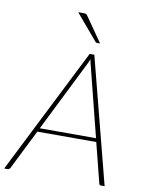

<svg xmlns="http://www.w3.org/2000/svg" viewBox="-117 -988 812 1057"><g transform="rotate(10 289.0 -459.0)"><path d="M450 -252 351 -644.5Q349.5 -651.5 347.8 -658.8Q346 -666 344.5 -674Q341 -666 337.8 -658.8Q334.5 -651.5 331 -644.5L135.5 -252ZM542.5 0H522Q514 0 511.5 -8L455 -231.5H125.5L14 -8Q11.5 -4.5 8.2 -2.2Q5 0 1 0H-19L335 -703H361ZM262.5 -918Q271.5 -918 276 -916.2Q280.5 -914.5 284.5 -909L381.5 -769.5H366Q362.5 -769.5 359.8 -770.2Q357 -771 355 -774L233 -918Z"/></g></svg>

Font: Lato ExtraLight
Style: Italic
Weight: 275
Italic angle: -7°
Designer: Lukasz Dziedzic with Adam Twardoch and Botio Nikoltchev
Foundry: tyPoland Lukasz Dziedzic
Version: Version 2.015; 2015-08-06; http://www.latofonts.com/